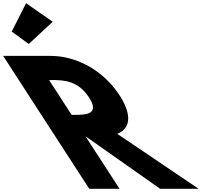

<svg xmlns="http://www.w3.org/2000/svg" viewBox="-494 -1172 1253 1192"><path d="M-421.2 -976 -315.3 -899 -166.7 -1037 -332.2 -1152ZM-474.4 -825 60 0H248L36.8 -326L500 0H739L234.1 -341C314.4 -373 328.6 -456 248.3 -580C143.4 -742 -26.4 -825 -179.4 -825ZM-49.3 -459 -189.2 -675H-167.2C-96.2 -675 -8 -670 58.7 -567C125.5 -464 43.7 -459 -27.3 -459Z"/></svg>

Font: Hussar
Style: BdOpOblSeven
Weight: 700
Foundry: Cannot Into Space Fonts
Version: Version 2.00